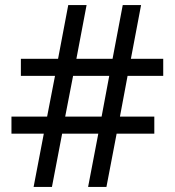

<svg xmlns="http://www.w3.org/2000/svg" viewBox="-20 -785 686 754"><path d="M112 -51 152 -260H25V-327H165L196 -487H62V-554H208L248 -765H320L280 -554H422L462 -765H534L494 -554H621V-487H481L451 -327H586V-260H438L398 -51H326L366 -260H224L184 -51ZM236 -327H379L409 -487H267Z"/></svg>

Font: Noto Sans Tamil UI
Style: Regular
Weight: 400
Designer: Jelle Bosma - Monotype Design Team
Foundry: Monotype Imaging Inc.
Version: Version 2.004; ttfautohint (v1.8.4.7-5d5b)